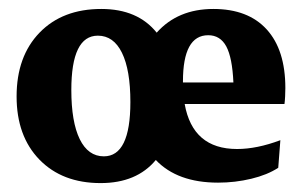

<svg xmlns="http://www.w3.org/2000/svg" viewBox="-20 -406 684 435"><path d="M208 8.8Q121.1 8.8 69.3 -44.4Q17.6 -97.7 17.6 -187.5Q17.6 -278.3 69.6 -332Q121.6 -385.7 209.5 -385.7Q292 -385.7 335 -332Q382.8 -385.7 463.4 -385.7Q542 -385.7 584.2 -339.4Q626.5 -293 626.5 -206.5Q626.5 -199.2 626 -188.2Q625.5 -177.2 624.5 -170.4H398.4Q416.5 -68.4 517.1 -68.4Q562 -68.4 615.2 -88.4L610.4 -25.9Q585.9 -9.8 549.3 -1Q512.7 7.8 474.1 7.8Q381.8 7.8 333 -43.5Q289.6 8.8 208 8.8ZM394.5 -221.7V-219.2H508.8Q506.3 -275.4 492.7 -300.8Q479 -326.2 451.7 -326.2Q394.5 -326.2 394.5 -221.7ZM215.3 -51.8Q275.4 -51.8 275.4 -174.8Q275.4 -247.6 256.3 -286.4Q237.3 -325.2 201.7 -325.2Q141.6 -325.2 141.6 -202.1Q141.6 -129.9 160.6 -90.8Q179.7 -51.8 215.3 -51.8Z"/></svg>

Font: Markazi Text
Style: Bold
Weight: 700
Designer: Borna Izadpanah (Arabic designer), Fiona Ross (Arabic design director) and Florian Runge (Latin designer)
Foundry: Borna Izadpanah and Florian Runge
Version: Version 1.001; ttfautohint (v1.8.3)